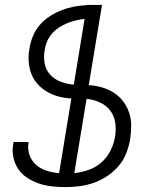

<svg xmlns="http://www.w3.org/2000/svg" viewBox="-20 -755 640 783"><path d="M248 8Q220 8 192 5Q164 2 139 -6.5Q114 -15 91.5 -29.5Q69 -44 54.5 -65.5Q40 -87 34.5 -114Q29 -141 34 -169L35 -176H97L96 -171Q92 -145 101 -121Q110 -97 128.5 -81.5Q147 -66 171 -58.5Q195 -51 221 -49L271 -353Q244 -355 219 -361.5Q194 -368 172.5 -380.5Q151 -393 134 -411.5Q117 -430 108 -453.5Q99 -477 97 -503.5Q95 -530 100 -557Q104 -582 114 -607Q124 -632 142 -653Q160 -674 183.5 -689Q207 -704 231.5 -713.5Q256 -723 282 -728Q308 -733 334 -734V-735H396L342 -408Q370 -406 396 -398.5Q422 -391 444 -377Q466 -363 482 -342Q498 -321 506.5 -296Q515 -271 515 -243.5Q515 -216 511 -188Q506 -159 495 -130.5Q484 -102 464 -78.5Q444 -55 418 -37.5Q392 -20 364 -10Q336 0 306.5 4Q277 8 248 8ZM281 -410 325 -678Q307 -676 288.5 -671.5Q270 -667 253 -660Q236 -653 219.5 -642Q203 -631 190.5 -616Q178 -601 171 -583.5Q164 -566 162 -549Q157 -521 162.5 -494.5Q168 -468 185.5 -449.5Q203 -431 228 -421.5Q253 -412 281 -410ZM283 -49Q312 -52 341 -62Q370 -72 393 -92Q416 -112 430 -139.5Q444 -167 449 -196Q454 -225 450 -253.5Q446 -282 430 -303.5Q414 -325 388 -337Q362 -349 333 -352Z"/></svg>

Font: Iosevka Light Extended
Style: Italic
Weight: 300
Width: 7
Italic angle: -9°
Monospace: yes
Designer: Belleve Invis
Foundry: Belleve Invis
Version: Version 32.5.0; ttfautohint (v1.8.4)